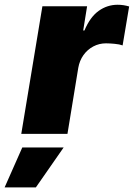

<svg xmlns="http://www.w3.org/2000/svg" viewBox="-86 -569 569 816"><path d="M4.4 0 94.2 -542.5H284.2L267.6 -439.5H272.9Q296.9 -496.6 333.3 -522.7Q369.6 -548.8 414.1 -548.8Q426.8 -548.8 439.2 -546.9Q451.7 -544.9 462.9 -541.5L435.1 -376Q421.9 -380.9 400.9 -382.8Q379.9 -384.8 364.3 -384.8Q335.4 -384.8 310.5 -371.6Q285.6 -358.4 268.8 -335Q252 -311.5 246.6 -280.3L200.7 0ZM-66.4 227.5 8.8 57.6H184.6L66.4 227.5Z"/></svg>

Font: Inter 16pt Black
Style: Italic
Weight: 900
Italic angle: -9.3988°
Version: Version 4.001;git-66647c0bb